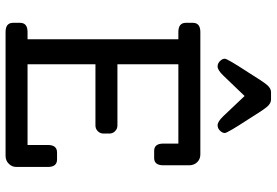

<svg xmlns="http://www.w3.org/2000/svg" viewBox="-172 -822 994 690"><g transform="rotate(90 325.0 -477.0)"><path d="M219 -762Q208 -762 199.5 -770.5Q191 -779 191 -788Q191 -797 240 -872Q274 -927 286 -940.5Q298 -954 311 -954H338Q351 -954 363 -940.5Q375 -927 409 -872Q458 -797 458 -788Q458 -779 449.5 -770.5Q441 -762 430 -762Q417 -762 397 -783L325 -859L252 -783Q232 -762 219 -762ZM553 -185Q580 -185 580 -152V-39Q580 -23 568.5 -11.5Q557 0 540 0H95Q62 0 62 -27V-52Q62 -79 95 -79H121V-621H95Q62 -621 62 -648V-673Q62 -700 95 -700H535Q552 -700 563 -688.5Q574 -677 574 -660V-567Q574 -534 548 -534H522Q496 -534 496 -567V-621H211V-402H431Q443 -402 451.5 -393.5Q460 -385 460 -373V-352Q460 -340 451.5 -331.5Q443 -323 431 -323H211V-79H501V-152Q501 -185 528 -185Z"/></g></svg>

Font: Solway
Style: Regular
Weight: 400
Designer: Mariya V. Pigoulevskaya
Foundry: The Northern Block Ltd.
Version: Version 1.000;hotconv 1.0.109;makeotfexe 2.5.65596